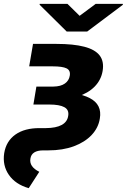

<svg xmlns="http://www.w3.org/2000/svg" viewBox="-61 -775 661 1002"><path d="M111.3 -545.9H233.9Q322.3 -545.9 378.7 -531.2Q435.1 -516.6 459 -485.6Q482.9 -454.6 474.6 -404.8Q466.8 -357.9 433.3 -323.5Q399.9 -289.1 342.8 -270.5Q285.6 -252 207 -252H117.2L128.9 -323.2H217.8Q255.9 -323.7 277.6 -339.1Q299.3 -354.5 303.2 -380.4Q307.6 -407.7 286.4 -418.2Q265.1 -428.7 213.9 -428.7H91.3ZM124.5 -296.9H210Q341.8 -296.9 407.2 -263.2Q472.7 -229.5 460 -156.2Q452.6 -108.4 417.5 -70.8Q382.3 -33.2 324.5 -11.7Q266.6 9.8 190.4 9.8H165.5Q104 9.8 97.7 52.7Q90.3 94.7 144 121.6L88.9 207Q19.5 187 -14.6 137.7Q-48.8 88.4 -39.1 24.4Q-28.8 -38.6 19.5 -72.8Q67.9 -106.9 146.5 -106.4H178.2Q231.9 -106.9 261.2 -123Q290.5 -139.2 294.9 -170.4Q300.3 -201.7 274.9 -215.6Q249.5 -229.5 196.3 -229.5H113.3ZM291 -754.9 354.5 -692.4 438.5 -754.9H580.1V-750L394 -610.4H287.1L146 -750V-754.9Z"/></svg>

Font: Inter Tight ExtraBold
Style: Italic
Weight: 800
Italic angle: -9.39999°
Designer: Rasmus Andersson
Foundry: rsms
Version: Version 3.004